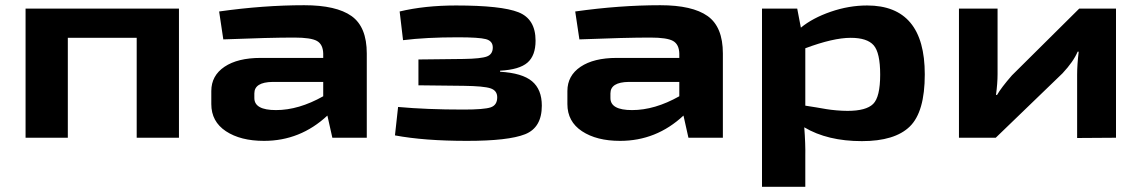

<svg xmlns="http://www.w3.org/2000/svg" viewBox="-20 -528 4375 736"><path d="M666 -495V0H504V-383H240V0H78V-495Z M1146 -508Q1269 -508 1327.5 -466.5Q1386 -425 1386 -323V0H1254L1235 -85Q1131 12 992 12Q902 12 846 -25Q790 -62 790 -129V-179Q790 -238 840.5 -272Q891 -306 979 -306H1219V-323Q1218 -358 1195 -371Q1172 -384 1108 -384Q1013 -384 836 -377L820 -484Q990 -508 1146 -508ZM955 -170V-152Q955 -106 1038 -106Q1125 -106 1219 -159V-214H1025Q955 -213 955 -170Z M1728 -507Q1902 -507 1967.5 -481Q2033 -455 2033 -372Q2033 -315 2002 -288Q1971 -261 1897 -257V-253Q1982 -248 2019.5 -216.5Q2057 -185 2057 -123Q2057 -39 1993 -13.5Q1929 12 1770 12Q1606 12 1494 -9L1506 -118Q1615 -108 1757 -108Q1836 -108 1861 -116.5Q1886 -125 1886 -155Q1886 -181 1860 -189.5Q1834 -198 1758 -199L1584 -201V-300L1757 -302Q1824 -303 1846.5 -311.5Q1869 -320 1869 -346Q1869 -371 1842.5 -378Q1816 -385 1735 -385Q1613 -385 1525 -374L1512 -484Q1608 -507 1728 -507Z M2511 -508Q2634 -508 2692.5 -466.5Q2751 -425 2751 -323V0H2619L2600 -85Q2496 12 2357 12Q2267 12 2211 -25Q2155 -62 2155 -129V-179Q2155 -238 2205.5 -272Q2256 -306 2344 -306H2584V-323Q2583 -358 2560 -371Q2537 -384 2473 -384Q2378 -384 2201 -377L2185 -484Q2355 -508 2511 -508ZM2320 -170V-152Q2320 -106 2403 -106Q2490 -106 2584 -159V-214H2390Q2320 -213 2320 -170Z M3304 -507Q3525 -507 3525 -243Q3525 -99 3467.5 -43Q3410 13 3284 13Q3152 13 3063 -40Q3068 24 3067 73V188H2901V-495H3036L3050 -422Q3095 -459 3164.5 -483Q3234 -507 3304 -507ZM3229 -103Q3300 -103 3327 -129.5Q3354 -156 3354 -242Q3354 -326 3329 -354.5Q3304 -383 3241 -383Q3174 -383 3067 -343V-123Q3082 -121 3108 -116.5Q3134 -112 3149 -109.5Q3164 -107 3186.5 -105Q3209 -103 3229 -103Z M4258 0 4109 1V-242Q4109 -280 4115 -330H4111Q4095 -292 4053 -247L3797 0H3656V-495H3804V-244Q3804 -209 3798 -164H3802Q3818 -192 3859 -239L4117 -495H4258Z"/></svg>

Font: Exo 2 Expanded
Style: Bold
Weight: 700
Width: 7
Designer: Natanael Gama
Version: Version 1.001;PS 001.001;hotconv 1.0.70;makeotf.lib2.5.58329